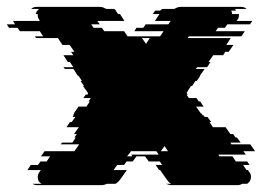

<svg xmlns="http://www.w3.org/2000/svg" viewBox="-89 -540 764 560"><path d="M634 -44 639 -37Q643 -32 643 -24Q643 -11 632 -4H617Q612 0 603 0H411Q406 0 402 -1.5Q398 -3 395 -4H410Q405 -7 402 -10.5Q399 -14 397 -17L392 -24L378 -44H375L365 -59H384L377 -69H345L334 -84H309L298 -69H280L273 -59H253L242 -44H281L267 -24L262 -17Q260 -14 256.5 -10.5Q253 -7 248 -4H223Q215 0 206 0H19Q11 0 6 -4H32Q21 -10 21 -24Q21 -26 22 -30Q23 -34 25 -37L30 -44H-9L1 -59H22L29 -69H47L57 -84H30L34 -89L41 -99H128L142 -119H88L92 -124H122L132 -139H128L135 -149H127L141 -169H105L115 -184H120L131 -199H123L126 -204H124L128 -209H126L140 -229H163L173 -244H169L176 -254H154L161 -264H166L168 -268L164 -274L153 -289H156L146 -304H150L140 -319H138L125 -339H100L96 -344H125L115 -359H109L96 -379H125L118 -389H128L114 -409H93L80 -429H16L13 -434H37L27 -449H-31L-38 -459H-63L-69 -469H-45L-51 -479H27L25 -483Q21 -489 21 -496V-499H15Q17 -505 19 -509H21Q22 -511 25 -514H2Q8 -520 18 -520H201Q208 -520 212.5 -518Q217 -516 221 -514H244L250 -509H248Q252 -505 254 -501L256 -499H261L274 -479H195L202 -469H177L184 -459H208L215 -449H273L283 -434H378L388 -449H303L309 -459H329L336 -469H402L409 -479H363L376 -499H356L358 -501Q360 -505 364 -509H378L384 -514H419Q423 -516 427.5 -518Q432 -520 439 -520H614Q624 -520 630 -514H595Q597 -513 598 -512Q599 -511 600 -509H585Q588 -505 588 -499H608V-497Q608 -492 607 -488.5Q606 -485 604 -483L601 -479H647L640 -469H574L567 -459H547L540 -449H625L615 -434H462L458 -429H584L571 -409H592L578 -389H568L562 -379H533L519 -359H525L515 -344H486L482 -339H508L494 -319H495L485 -304H481L471 -289H468L458 -274H459L455 -269L459 -264H455L462 -254H484L491 -244H495L505 -229H483L497 -209H499L502 -204H504L508 -199H516L527 -184H522L532 -169H569L583 -149H591L598 -139H602L613 -124H583L586 -119H641L655 -99H621L628 -89H548L551 -84H589L599 -69H632L639 -59H620L630 -44ZM348 -429H325L337 -412ZM380 -99H401L391 -114ZM294 -89H374L367 -99H293L286 -89H285L282 -84H297Z"/></svg>

Font: Rubik Glitch
Style: Regular
Weight: 400
Designer: Hubert and Fischer, NaN
Foundry: Hubert and Fischer, NaN
Version: Version 2.200